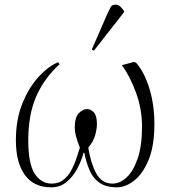

<svg xmlns="http://www.w3.org/2000/svg" viewBox="-20 -788 732 822"><path d="M200 14Q124 14 86 -39.5Q48 -93 48 -187Q48 -275 75 -343Q102 -411 143.5 -457Q185 -503 229 -522L235 -513Q169 -453 135 -375Q101 -297 101 -187Q101 -87 128.5 -44.5Q156 -2 201 -2Q230 -2 250 -17Q270 -32 283.5 -56Q297 -80 306 -106.5Q315 -133 322 -156Q309 -188 304.5 -208Q300 -228 300 -241Q300 -285 317 -303Q334 -321 353 -321Q369 -321 382 -306.5Q395 -292 395 -257Q395 -237 387.5 -209.5Q380 -182 358 -156Q368 -91 391.5 -46.5Q415 -2 462 -2Q493 -2 521.5 -28Q550 -54 569 -108Q588 -162 588 -246Q588 -322 562 -392Q536 -462 502 -509L554 -523L563 -519Q598 -479 619.5 -409.5Q641 -340 641 -257Q641 -163 616 -103Q591 -43 554 -14.5Q517 14 481 14Q434 14 406 -5.5Q378 -25 363.5 -59Q349 -93 341 -134H338Q329 -100 310.5 -65.5Q292 -31 264.5 -8.5Q237 14 200 14ZM382 -571 373 -576 441 -732Q450 -751 455 -759.5Q460 -768 475 -768Q486 -768 494 -761Q502 -754 511 -741V-736Z"/></svg>

Font: Display Extralight
Style: Italic
Weight: 200
Italic angle: -2°
Designer: Latin by Veronika Burian and Jose Scaglione. Greek by Irene Vlachou. Cyrillic by Vera Evstafieva
Foundry: TypeTogether
Version: Version 3.002